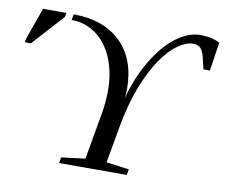

<svg xmlns="http://www.w3.org/2000/svg" viewBox="-80 -753 991 844"><g transform="rotate(10 415.0 -331.0)"><path d="M749.5 -662.1Q800.8 -662.1 835.9 -643.1L816.9 -515.6H788.1L774.9 -569.8Q768.6 -594.7 757.8 -606.7Q747.1 -618.7 723.1 -618.7Q693.8 -618.7 657.5 -593.5Q621.1 -568.4 585.4 -517.1Q549.8 -465.8 518.8 -387.7Q487.8 -309.6 468.8 -203.6L439.5 -39.1L541 -25.9L536.6 0H234.4L238.8 -25.9L345.2 -39.1L381.8 -247.1Q391.1 -302.7 391.1 -350.1Q391.1 -430.2 364.3 -494.4Q337.4 -558.6 288.8 -593.8Q240.2 -628.9 179.7 -628.9L184.1 -654.8Q317.9 -654.8 395 -580.1Q472.2 -505.4 472.2 -370.6L471.2 -350.6L468.8 -329.6Q494.1 -424.8 539.6 -501.5Q585 -578.1 639.9 -620.1Q694.8 -662.1 749.5 -662.1ZM-5.9 -496.6 -3.4 -512.7 47.4 -655.3H151.4L148.4 -637.2L21 -496.6Z"/></g></svg>

Font: Tinos
Style: Italic
Weight: 400
Italic angle: -16.333°
Designer: Steve Matteson
Foundry: Monotype Imaging Inc.
Version: Version 1.32